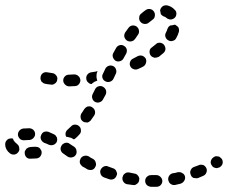

<svg xmlns="http://www.w3.org/2000/svg" viewBox="-43 -588 876 738"><path d="M581 108Q581 103 579 99Q577 95 574 92Q571 89 567 87Q563 85 558 85Q548 85 539 85Q534 85 530 86Q526 88 522 91Q519 94 517 98Q515 102 515 107Q515 116 521 123Q528 129 537 130Q547 130 558 130Q568 130 574 124Q581 117 581 108ZM492 104Q494 95 488 88Q483 80 473 79Q464 77 454 75Q450 75 445 75Q441 76 437 79Q434 81 431 85Q429 89 428 93Q426 102 431 110Q436 118 445 120Q456 122 467 123Q476 125 483 119Q491 114 492 104ZM668 90Q667 86 664 82Q661 79 657 77Q653 74 649 74Q645 73 640 74Q631 77 621 78Q612 80 607 88Q602 96 604 105Q605 109 607 113Q610 117 613 119Q617 122 622 123Q626 123 630 123Q641 120 651 118Q660 115 665 107Q670 99 668 90ZM405 87Q407 83 407 79Q406 74 404 70Q403 66 399 63Q396 60 392 59Q382 55 373 52Q365 48 356 52Q348 56 344 64Q342 68 342 73Q343 77 344 82Q346 86 349 89Q352 92 357 94Q367 98 377 101Q386 104 394 100Q402 96 405 87ZM750 58Q748 54 745 51Q742 48 738 46Q734 45 729 45Q725 45 721 47Q712 50 702 54Q694 57 690 66Q686 74 690 83Q691 87 694 91Q697 94 701 96Q706 97 710 97Q715 98 719 96Q729 92 738 88Q747 84 750 76Q754 67 750 58ZM310 65Q314 64 318 61Q321 58 323 54Q328 46 325 37Q323 28 315 23Q306 19 298 13Q290 9 281 11Q272 13 267 21Q265 25 264 29Q263 34 264 38Q265 42 268 46Q271 49 274 52Q284 57 293 63Q297 65 301 65Q305 66 310 65ZM808 21Q805 18 801 15Q798 13 793 13Q789 12 784 13Q780 15 777 17Q776 18 776 18Q769 23 767 33Q766 42 772 49Q774 53 778 55Q782 57 787 58Q791 59 795 57Q800 56 803 54Q804 53 804 53Q812 47 813 38Q814 28 808 21ZM52 -1Q52 -1 52 0Q52 9 58 16Q65 23 74 22Q86 22 97 21Q107 20 112 13Q118 5 117 -4Q117 -8 114 -12Q112 -16 109 -19Q105 -22 101 -23Q97 -24 92 -24Q83 -23 74 -23Q70 -22 66 -21Q62 -19 58 -16Q57 -14 56 -12Q54 -10 53 -8Q53 -6 52 -4Q52 -3 52 -2Q52 -2 52 -1ZM233 17Q238 16 242 14Q245 11 248 8Q253 0 251 -9Q250 -18 242 -24L225 -35Q222 -38 217 -39Q213 -40 208 -39Q204 -38 200 -35Q196 -33 194 -29Q189 -22 190 -13Q192 -3 200 2L217 14Q220 16 225 17Q229 18 233 17ZM22 -35Q22 -35 21 -36Q14 -41 9 -49Q8 -52 7 -55Q5 -56 3 -56Q1 -56 0 -56Q-10 -56 -16 -50Q-23 -43 -23 -34V-33Q-23 -22 -17 -12Q-13 -5 -4 2Q3 7 12 6Q21 5 27 -3Q33 -10 31 -19Q30 -29 23 -34Q22 -34 22 -35Q22 -35 22 -35Q22 -35 22 -35ZM175 -42Q176 -46 177 -50Q177 -55 176 -59Q174 -63 171 -67Q168 -70 164 -72Q154 -77 144 -81Q135 -84 126 -81Q118 -77 115 -68Q111 -60 115 -51Q119 -43 127 -39Q136 -36 144 -32Q153 -28 162 -31Q170 -34 175 -42ZM85 -57Q88 -60 90 -64Q92 -68 92 -73Q92 -82 85 -89Q78 -95 69 -95Q57 -95 46 -94Q36 -92 31 -85Q25 -78 26 -68Q28 -59 35 -53Q42 -48 52 -49Q60 -50 69 -50Q74 -50 78 -52Q82 -54 85 -57ZM245 -109Q255 -109 261 -103Q268 -97 268 -87Q269 -78 262 -71Q255 -63 247 -56Q246 -55 244 -54Q242 -53 241 -52L238 -54Q231 -59 223 -60Q217 -62 212 -62Q208 -68 209 -76Q210 -83 216 -89Q223 -95 230 -102Q236 -109 245 -109ZM267 -136Q267 -131 270 -127Q272 -124 276 -121Q280 -118 284 -118Q288 -117 293 -117Q297 -118 301 -121Q305 -123 307 -127Q313 -135 319 -144Q324 -152 322 -161Q320 -170 312 -175Q309 -178 304 -179Q300 -179 295 -179Q291 -178 287 -175Q284 -172 281 -169Q276 -160 270 -152Q268 -149 267 -144Q266 -140 267 -136ZM323 -196Q332 -192 340 -195Q349 -198 353 -206L363 -224Q367 -233 364 -242Q361 -250 352 -255Q344 -259 335 -256Q326 -253 322 -244L313 -226Q309 -218 312 -209Q315 -200 323 -196ZM266 -280Q265 -290 258 -296Q251 -302 242 -302Q232 -301 223 -301Q213 -301 207 -295Q200 -288 200 -279Q200 -274 202 -270Q204 -266 207 -263Q210 -260 214 -258Q218 -256 223 -256Q233 -256 244 -257Q254 -257 260 -264Q266 -271 266 -280ZM168 -267Q172 -269 174 -273Q177 -277 177 -282Q179 -291 173 -298Q167 -306 158 -307Q147 -309 139 -310Q130 -312 122 -307Q114 -301 113 -292Q112 -288 113 -283Q114 -279 116 -275Q119 -272 123 -269Q126 -267 131 -266Q139 -264 152 -263Q156 -262 160 -263Q165 -264 168 -267ZM307 -310Q316 -311 326 -313Q327 -314 329 -314Q330 -314 332 -314Q328 -307 328 -299Q327 -290 330 -281Q331 -279 331 -278Q330 -278 328 -277Q319 -274 312 -268Q311 -266 309 -265Q302 -265 296 -271Q290 -276 289 -283Q287 -293 292 -300Q297 -308 307 -310ZM363 -275Q371 -271 380 -274Q389 -277 393 -285L402 -304Q406 -312 403 -321Q400 -330 392 -334Q383 -338 375 -335Q366 -332 362 -324L353 -305Q348 -297 351 -288Q354 -279 363 -275ZM517 -363Q512 -371 503 -374Q494 -376 486 -372Q477 -367 469 -363Q460 -359 457 -350Q454 -341 458 -333Q462 -325 471 -322Q480 -319 488 -323Q498 -327 507 -332Q516 -337 518 -346Q521 -355 517 -363ZM402 -354Q410 -350 419 -353Q428 -356 432 -364Q437 -373 442 -382Q446 -390 444 -399Q441 -408 433 -412Q425 -417 416 -414Q407 -411 403 -403Q398 -394 393 -385Q388 -377 391 -368Q394 -359 402 -354ZM587 -416Q585 -419 581 -421Q577 -423 572 -424Q568 -424 563 -423Q559 -421 556 -418Q549 -412 541 -406Q533 -401 532 -392Q531 -382 536 -375Q539 -371 543 -369Q547 -367 551 -366Q555 -366 560 -367Q564 -368 568 -370Q577 -377 585 -384Q592 -390 593 -399Q593 -409 587 -416ZM435 -446Q436 -442 439 -438Q441 -435 445 -432Q448 -430 453 -429Q457 -428 462 -429Q466 -430 470 -432Q473 -435 476 -438Q482 -447 487 -454Q493 -462 491 -471Q490 -480 482 -486Q475 -491 465 -490Q456 -488 451 -481Q445 -473 438 -463Q436 -460 435 -455Q434 -451 435 -446ZM643 -482Q641 -486 637 -488Q634 -491 630 -493Q629 -493 629 -493Q628 -493 628 -493Q621 -491 613 -490Q612 -490 611 -490Q608 -488 605 -485Q603 -482 601 -478Q599 -471 595 -463Q590 -455 593 -446Q596 -437 604 -433Q612 -428 621 -431Q630 -433 634 -441Q641 -453 644 -464Q646 -469 645 -473Q645 -478 643 -482ZM492 -520Q491 -516 493 -511Q494 -507 497 -504Q503 -497 512 -496Q522 -495 529 -501Q536 -507 543 -512Q551 -517 552 -526Q554 -535 549 -543Q544 -551 535 -553Q526 -555 518 -550Q509 -544 499 -535Q496 -533 494 -529Q492 -525 492 -520ZM601 -567Q617 -563 628 -551Q635 -545 635 -536Q635 -526 629 -520Q625 -516 621 -515Q617 -513 613 -513Q608 -513 604 -515Q600 -516 597 -519Q594 -522 589 -524Q585 -525 581 -528Q578 -530 575 -534Q575 -537 574 -540Q574 -544 572 -547Q573 -548 573 -549Q573 -550 573 -551Q576 -560 584 -565Q592 -569 601 -567Z"/></svg>

Font: FRB American Cursive Guidelines Dashed Extrabold
Style: Bold Italic
Weight: 800
Italic angle: -25°
Version: Version 2.0;Modular Font Editor K font №1